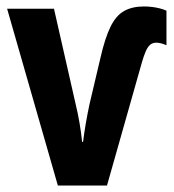

<svg xmlns="http://www.w3.org/2000/svg" viewBox="-20 -574 538 594"><path d="M425 -554Q438 -554 450.5 -552.5Q463 -551 474.5 -548Q486 -545 495 -541V-434Q486 -438 478 -440Q470 -442 464 -442Q452 -442 444.5 -435.5Q437 -429 431 -415.5Q425 -402 419 -381L311 0H159L2 -547H147L214 -252Q221 -223 226 -194Q231 -165 234 -135H237Q240 -160 245 -189.5Q250 -219 257 -252L291 -396Q305 -457 322 -491.5Q339 -526 364 -540Q389 -554 425 -554Z"/></svg>

Font: Noto Sans Display Condensed
Style: Bold
Weight: 700
Width: 3
Designer: Monotype Design Team
Foundry: Monotype Imaging Inc.
Version: Version 2.003